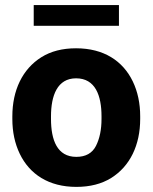

<svg xmlns="http://www.w3.org/2000/svg" viewBox="-20 -729 603 759"><path d="M28.8 -258.8C28.8 -207.5 38.6 -161.6 58.1 -121.1C97.2 -40 172.9 9.8 281.7 9.8C335.9 9.8 381.8 -2 419.4 -25.4C494.1 -71.8 534.2 -155.8 534.2 -258.8V-269C534.2 -320.3 524.4 -366.7 504.9 -407.2C465.8 -488.3 390.1 -538.1 280.8 -538.1C226.6 -538.1 181.2 -526.4 143.6 -502.9C68.8 -456.1 28.8 -372.1 28.8 -269ZM181.6 -269C181.6 -351.1 206.5 -419.4 280.8 -419.4C356.9 -419.4 381.3 -351.1 381.3 -269V-258.8C381.3 -216.8 374 -181.2 359.4 -152.3C344.7 -123.5 318.8 -108.9 281.7 -108.9C206.1 -108.9 181.6 -175.3 181.6 -258.8ZM113.3 -709V-627H450.2V-709Z"/></svg>

Font: Vazirmatn ExtraBold
Style: Regular
Weight: 800
Designer: Saber Rastikerdar
Foundry: Saber Rastikerdar
Version: Version 33.003